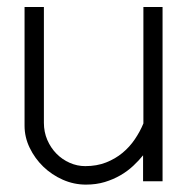

<svg xmlns="http://www.w3.org/2000/svg" viewBox="-20 -508 531 538"><path d="M435.5 0H380.9V-72.8Q369.1 -58.1 353.5 -43.5Q337.9 -28.8 317.9 -17.1Q297.9 -5.4 273.7 2Q249.5 9.3 220.7 9.3Q187 9.3 156 -4.4Q125 -18.1 101.3 -41Q77.6 -64 63.2 -93.8Q48.8 -123.5 48.8 -155.8V-488.3H103V-163.6Q103 -138.2 112.5 -116Q122.1 -93.8 138.2 -77.4Q154.3 -61 175.3 -51.8Q196.3 -42.5 218.8 -42.5Q251 -42.5 277.1 -52.7Q303.2 -63 323.2 -79.6Q343.3 -96.2 357.9 -117.9Q372.6 -139.6 381.8 -162.1V-488.3H435.5Z"/></svg>

Font: SaysetthaMai
Style: Regular
Weight: 400
Designer: John M. Durdin
Foundry: Lao Script for Windows
Version: Version 1.101